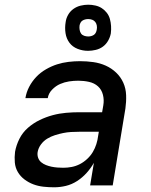

<svg xmlns="http://www.w3.org/2000/svg" viewBox="-20 -788 640 816"><path d="M210 8Q187 8 164.5 5.5Q142 3 122 -4.5Q102 -12 84.5 -25Q67 -38 56 -56.5Q45 -75 43 -97.5Q41 -120 44 -143Q49 -171 62.5 -198Q76 -225 99 -245Q122 -265 149 -278Q176 -291 204 -298.5Q232 -306 260.5 -308.5Q289 -311 317 -311H414L419 -340Q423 -363 417.5 -385Q412 -407 396.5 -421Q381 -435 358.5 -440Q336 -445 313 -445Q293 -445 273.5 -442Q254 -439 235.5 -431Q217 -423 201.5 -407Q186 -391 183 -371H88Q92 -396 104 -419Q116 -442 134 -461Q152 -480 175.5 -493.5Q199 -507 222.5 -514.5Q246 -522 271 -525Q296 -528 320 -528Q349 -528 377 -524Q405 -520 429.5 -509Q454 -498 473.5 -479.5Q493 -461 504 -436.5Q515 -412 516 -383.5Q517 -355 513 -327L459 0H363L379 -96Q366 -73 348 -53Q330 -33 307.5 -18.5Q285 -4 260 2Q235 8 210 8ZM249 -75Q267 -75 285 -78.5Q303 -82 319.5 -90.5Q336 -99 350.5 -112.5Q365 -126 374.5 -142Q384 -158 389.5 -175.5Q395 -193 397 -210L400 -228H316Q299 -228 282 -227Q265 -226 248 -222.5Q231 -219 213.5 -213.5Q196 -208 180.5 -198.5Q165 -189 154 -174Q143 -159 140 -142Q138 -129 142 -117.5Q146 -106 155 -98.5Q164 -91 175.5 -86.5Q187 -82 199 -79.5Q211 -77 224 -76Q237 -75 249 -75ZM354 -572Q331 -572 309.5 -580.5Q288 -589 275 -606.5Q262 -624 258.5 -647Q255 -670 259 -694Q261 -710 269.5 -725Q278 -740 292 -750Q306 -760 322.5 -764Q339 -768 355 -768Q370 -768 385.5 -764.5Q401 -761 413 -753Q425 -745 434 -733.5Q443 -722 447 -707.5Q451 -693 452 -677.5Q453 -662 451 -646Q448 -630 439.5 -615Q431 -600 417.5 -590Q404 -580 387 -576Q370 -572 354 -572ZM355 -633Q361 -633 367 -634.5Q373 -636 378.5 -639.5Q384 -643 387 -649Q390 -655 391 -661Q393 -670 391.5 -679Q390 -688 385 -694.5Q380 -701 372 -704Q364 -707 355 -707Q349 -707 342.5 -705.5Q336 -704 330.5 -700.5Q325 -697 322 -691Q319 -685 318 -679Q317 -670 318.5 -661Q320 -652 324.5 -645.5Q329 -639 337.5 -636Q346 -633 355 -633Z"/></svg>

Font: Iosevka Md Ex Obl
Style: Regular
Weight: 500
Width: 7
Italic angle: -9°
Monospace: yes
Designer: Belleve Invis
Foundry: Belleve Invis
Version: Version 32.5.0; ttfautohint (v1.8.4)